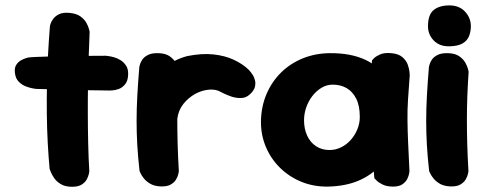

<svg xmlns="http://www.w3.org/2000/svg" viewBox="-20 -698 1816 718"><path d="M249.6 0.5Q223.8 0.5 207.3 -9.5Q190.8 -19.5 181.8 -33.1Q172.8 -46.7 169.2 -56.7Q165.5 -66.8 165.5 -66.8Q161.5 -109.8 158.6 -161.9Q155.8 -214 155.1 -270.5Q154.5 -327 155.6 -384.4Q156.8 -441.8 159.8 -496.9Q162.8 -552 166.8 -601Q166.8 -601 169.1 -609.1Q171.5 -617.2 179.1 -627.6Q186.8 -638 201.1 -645Q215.5 -652 239.9 -649.8Q266 -647.5 281 -636.5Q296 -625.5 303.2 -612.3Q310.4 -599.1 312.8 -589.2Q315.2 -579.2 315.2 -579.2Q313.5 -540.8 311.9 -491.2Q310.2 -441.8 309.2 -386.6Q308.2 -331.5 308.4 -274.1Q308.5 -216.8 309.8 -161.2Q311 -105.8 314 -56.8Q314 -56.8 312.4 -48.2Q310.7 -39.6 305 -28.1Q299.2 -16.7 286.1 -8.1Q273 0.5 249.6 0.5ZM390 -359.5Q311 -360.2 240.8 -362.4Q170.5 -364.5 115.2 -365.5Q115.2 -365.5 104.2 -367.1Q93.2 -368.8 77.7 -374.5Q62.2 -380.2 50.1 -392.4Q38 -404.5 35.8 -425.5Q33.5 -444 40.6 -455.2Q47.8 -466.5 58.5 -472.4Q69.2 -478.2 77.5 -480.6Q85.8 -483 85.8 -483Q93.8 -484.2 115.7 -485.1Q137.6 -486 168.6 -486.9Q199.5 -487.8 235.4 -488.2Q271.2 -488.8 307.2 -489.1Q343.2 -489.5 375.2 -489.5Q375.2 -489.5 384 -488.5Q392.8 -487.5 405.5 -484.1Q418.2 -480.8 430.8 -473Q443.2 -465.2 451.6 -452.4Q460 -439.5 459.2 -419.5Q458.5 -395.5 447.6 -382.5Q436.8 -369.5 423.5 -365Q410.2 -360.5 400.1 -360Q390 -359.5 390 -359.5Z M568.8 -69.8Q548.8 -68 537.6 -80.6Q526.5 -93.2 521.8 -110.6Q517 -128 515.9 -141.6Q514.8 -155.2 514.8 -155.2Q508.5 -182 506.2 -197.2Q504 -212.5 504.6 -222.1Q505.2 -231.8 506.4 -241.1Q507.5 -250.5 507.8 -265.2Q511.8 -324.2 534.6 -370.1Q557.5 -416 595.5 -446Q633.5 -476 680 -488.2Q734.8 -499.2 778.2 -494.5Q821.8 -489.8 854.2 -474.5Q886.8 -459.2 908 -439.2Q908 -439.2 913.1 -433.8Q918.2 -428.2 924.6 -418.6Q931 -409 933.8 -396.6Q936.5 -384.2 932.6 -371Q928.8 -357.8 913 -344Q899.2 -331.5 880.5 -331.4Q861.8 -331.2 844.8 -337.1Q827.8 -343 816.2 -348.8Q804.8 -354.5 804.8 -354.5Q788.5 -364.5 762.6 -362.8Q736.8 -361 710 -347Q683.8 -332 665.8 -309.4Q647.8 -286.8 643.5 -256.5Q641.2 -233.8 639.5 -216.2Q637.8 -198.8 636.9 -183.8Q636 -168.8 636.1 -152.2Q636.2 -135.8 637.2 -114Q637.2 -114 632.1 -104Q627 -94 612.2 -83.6Q597.5 -73.2 568.8 -69.8ZM578.2 -1Q556.2 -2.5 541.6 -11Q527 -19.5 518 -30.9Q509 -42.2 505.4 -50.4Q501.8 -58.5 501.8 -58.5Q495.8 -112.5 493.2 -158Q490.8 -203.5 490.8 -246.9Q490.8 -290.2 493.4 -338.8Q496 -387.2 501 -447.5Q501 -447.5 503 -455.6Q505 -463.8 511.5 -474.1Q518 -484.5 532.8 -492.2Q547.5 -500 572 -499.2Q598.8 -498.5 614.1 -487.9Q629.5 -477.2 637.1 -463.6Q644.8 -450 647.1 -439.8Q649.5 -429.5 649.5 -429.5Q646.2 -380.8 644.6 -338Q643 -295.2 643 -252.5Q643 -209.8 644.2 -162.2Q645.5 -114.8 648.8 -57.5Q648.8 -57.5 647.1 -48.5Q645.5 -39.5 639 -27.8Q632.5 -16 618.2 -7.8Q604 0.5 578.2 -1Z M1206.5 -0.2Q1153 0.5 1107.5 -18Q1062 -36.5 1027.6 -70.1Q993.2 -103.8 974.5 -148Q955.8 -192.2 955.8 -242.2Q956.5 -299 976.5 -345.9Q996.5 -392.8 1031.2 -426.9Q1066 -461 1112.4 -479.8Q1158.8 -498.5 1212.2 -499.2Q1293 -500 1348.1 -473.5Q1403.2 -447 1431.5 -391.5Q1459.8 -336 1459.8 -250Q1459.8 -200 1444.6 -155.5Q1429.5 -111 1398.6 -76.6Q1367.8 -42.2 1319.9 -22Q1272 -1.8 1206.5 -0.2ZM1212.2 -137Q1234.8 -137 1255.1 -146.9Q1275.5 -156.8 1291.1 -174.1Q1306.8 -191.5 1316.1 -213.8Q1325.5 -236 1325.5 -260.8Q1325.5 -302.5 1312.1 -329Q1298.8 -355.5 1276.2 -368.5Q1253.8 -381.5 1224 -381.5Q1202.2 -381.5 1182.6 -369.9Q1163 -358.2 1148.2 -339.1Q1133.5 -320 1125.2 -296.4Q1117 -272.8 1117 -248Q1117 -216.2 1128.6 -190.9Q1140.2 -165.5 1161.9 -151.2Q1183.5 -137 1212.2 -137ZM1450 -0.2Q1426 -0.2 1410.4 -8.1Q1394.8 -16 1387.4 -23.8Q1380 -31.5 1380 -31.5Q1373 -104.5 1367.9 -174.6Q1362.8 -244.8 1363.5 -318.4Q1364.2 -392 1371.2 -472.2Q1371.2 -472.2 1378.2 -479.8Q1385.2 -487.2 1401.1 -494.4Q1417 -501.5 1443 -499.2Q1470.5 -497 1485.1 -484.1Q1499.8 -471.2 1505.1 -455.4Q1510.5 -439.5 1511.4 -427.8Q1512.2 -416 1512.2 -416Q1508.2 -365 1505.8 -325.6Q1503.2 -286.2 1503.8 -248Q1504.2 -209.8 1506.2 -164.9Q1508.2 -120 1511.2 -58.2Q1511.2 -58.2 1510 -49.6Q1508.8 -41 1503.4 -29.6Q1498 -18.2 1485.4 -9.2Q1472.8 -0.2 1450 -0.2Z M1661.2 -1Q1639.2 -2.5 1624.6 -11Q1610 -19.5 1601 -30.9Q1592 -42.2 1588.4 -50.4Q1584.8 -58.5 1584.8 -58.5Q1578.8 -112.5 1576.2 -158Q1573.8 -203.5 1573.8 -246.9Q1573.8 -290.2 1576.4 -338.8Q1579 -387.2 1584 -447.5Q1584 -447.5 1586 -455.6Q1588 -463.8 1594.5 -474.1Q1601 -484.5 1615.8 -492.2Q1630.5 -500 1655 -499.2Q1681.8 -498.5 1697.1 -487.9Q1712.5 -477.2 1720.1 -463.6Q1727.8 -450 1730.1 -439.8Q1732.5 -429.5 1732.5 -429.5Q1729.2 -380.8 1727.6 -338Q1726 -295.2 1726 -252.5Q1726 -209.8 1727.2 -162.2Q1728.5 -114.8 1731.8 -57.5Q1731.8 -57.5 1730.1 -48.5Q1728.5 -39.5 1722 -27.8Q1715.5 -16 1701.2 -7.8Q1687 0.5 1661.2 -1ZM1661 -524.8Q1623.8 -524 1602.1 -546.4Q1580.5 -568.8 1580.5 -600Q1580.5 -643.2 1601.8 -660.5Q1623 -677.8 1660.2 -677.8Q1697.5 -677.8 1719.1 -654.5Q1740.8 -631.2 1740.8 -600Q1740.8 -579.8 1734 -562.8Q1727.2 -545.8 1709.9 -535.6Q1692.5 -525.5 1661 -524.8Z"/></svg>

Font: Sour Gummy Black
Style: Regular
Weight: 900
Version: Version 1.000